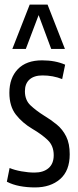

<svg xmlns="http://www.w3.org/2000/svg" viewBox="-20 -810 340 840"><path d="M10 -15 22 -75Q43 -66 73.5 -60.5Q104 -55 131 -55Q170 -55 192.5 -74.5Q215 -94 215 -131Q215 -172 189 -197Q163 -222 122 -246Q78 -272 49.5 -308.5Q21 -345 21 -404Q21 -469 58 -507.5Q95 -546 164 -546Q222 -546 265 -527L252 -464Q232 -472 210.5 -476Q189 -480 166 -480Q129 -480 109 -462Q89 -444 89 -411Q89 -372 113.5 -349Q138 -326 173 -304Q203 -286 228.5 -265Q254 -244 269.5 -213Q285 -182 285 -135Q285 -63 243 -26.5Q201 10 133 10Q98 10 66.5 4Q35 -2 10 -15ZM34 -596 110 -790H188L264 -596H204L149 -744L93 -596Z"/></svg>

Font: Georama Condensed
Style: Regular
Weight: 400
Width: 3
Designer: Jean-Baptiste Levee
Foundry: Production Type
Version: Version 1.000